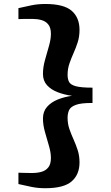

<svg xmlns="http://www.w3.org/2000/svg" viewBox="-20 -830 574 990"><path d="M213.5 140.5Q175 140.5 141.5 133.5Q108 126.5 75 119V60.5Q84.5 61 97.5 61.2Q110.5 61.5 124 61.8Q137.5 62 147 62Q172 62 193.8 56Q215.5 50 229 33.2Q242.5 16.5 242.5 -15.5Q242.5 -44 232.2 -78.5Q222 -113 211.8 -149.5Q201.5 -186 201.5 -219Q201.5 -255 222.5 -279Q243.5 -303 277.5 -316.8Q311.5 -330.5 351.5 -336Q311.5 -341.5 277.5 -354.5Q243.5 -367.5 222.5 -390.5Q201.5 -413.5 201.5 -449Q201.5 -483 211.8 -520Q222 -557 232.2 -592Q242.5 -627 242.5 -655.5Q242.5 -687 229 -703.8Q215.5 -720.5 193.8 -726.5Q172 -732.5 147 -732.5Q138 -732.5 124.5 -732.5Q111 -732.5 97.8 -732.2Q84.5 -732 75 -731.5V-788Q108 -795.5 141.5 -802.5Q175 -809.5 213.5 -809.5Q309.5 -809.5 349.8 -774.2Q390 -739 390 -676Q390 -641.5 380.8 -612.5Q371.5 -583.5 359.5 -556.8Q347.5 -530 338 -502.5Q328.5 -475 328.5 -444Q328.5 -422.5 336 -407.8Q343.5 -393 370.8 -385.5Q398 -378 457 -378V-299Q398 -299.5 370.8 -289.2Q343.5 -279 336 -261.8Q328.5 -244.5 328.5 -222.5Q328.5 -191.5 338 -164.2Q347.5 -137 359.5 -110.5Q371.5 -84 380.8 -55.2Q390 -26.5 390 7.5Q390 70 349.5 105.2Q309 140.5 213.5 140.5Z"/></svg>

Font: Merriweather 24pt ExtraBold
Style: Regular
Weight: 800
Version: Version 2.100